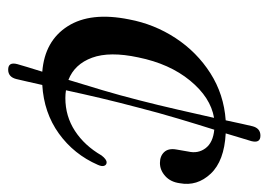

<svg xmlns="http://www.w3.org/2000/svg" viewBox="-114 -454 658 470"><g transform="rotate(90 215.0 -219.0)"><path d="M243.5 -229Q231 -182 220.2 -136.5Q209.5 -91 201 -51.5Q210 -50 220 -50Q264.5 -50 300.5 -73.5Q336.5 -97 360.5 -138.5Q370 -151 377.5 -151Q383.5 -151 385.8 -145.2Q388 -139.5 383.5 -129.5Q358 -71 307 -34.2Q256 2.5 188 6.5Q183 28 179.5 44.2Q176 60.5 173.5 70Q168.5 90 150.5 90Q131 90 137 67.5Q139.5 58.5 144.2 43Q149 27.5 155.5 6.5Q80 0.5 44.2 -55.8Q8.5 -112 27.5 -206Q39 -267.5 73.2 -319.8Q107.5 -372 159.2 -405Q211 -438 274.5 -442.5Q279.5 -465 283 -481.8Q286.5 -498.5 289 -508Q294 -527.5 312 -527.5Q331 -527.5 325.5 -505.5Q323 -497 318 -480.8Q313 -464.5 306.5 -442.5Q374 -439 405.2 -405.8Q436.5 -372.5 428.5 -330Q425.5 -307.5 411 -294.5Q396.5 -281.5 379 -281.5Q362 -281.5 352.2 -292Q342.5 -302.5 346 -322L351 -351Q356.5 -375 342.8 -393.2Q329 -411.5 297.5 -414.5Q285 -375 270.5 -326.5Q256 -278 243.5 -229ZM120.5 -228.5Q105.5 -158.5 121.2 -115.5Q137 -72.5 175.5 -57.5Q187.5 -96 200.5 -140Q213.5 -184 225 -229Q237.5 -277.5 248.5 -325.8Q259.5 -374 268.5 -414Q218.5 -405.5 177.2 -355.2Q136 -305 120.5 -228.5Z"/></g></svg>

Font: Fraunces 144pt S050
Style: Italic
Weight: 400
Italic angle: -16°
Version: Version 1.000; ttfautohint (v1.8.3)